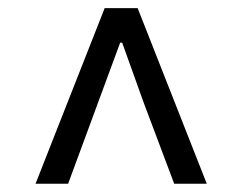

<svg xmlns="http://www.w3.org/2000/svg" viewBox="-20 -769 595 472"><path d="M67.4 -317.4 237.3 -749H318.4L488.3 -317.4H408.2L334 -514.6L280.3 -664.1H275.4L147.5 -317.4Z"/></svg>

Font: Taipei Sans TC Beta
Style: Regular
Weight: 400
Designer: JT Foundry
Foundry: JT Foundry
Version: Version 1.000